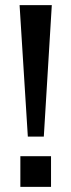

<svg xmlns="http://www.w3.org/2000/svg" viewBox="-20 -725 277 745"><path d="M88 -195 56 -705H181L150 -195ZM59 0V-119H178V0Z"/></svg>

Font: Nunito Sans 12pt ExtraLight 12pt SemiBold
Style: Regular
Weight: 600
Version: Version 3.101;gftools[0.9.27]